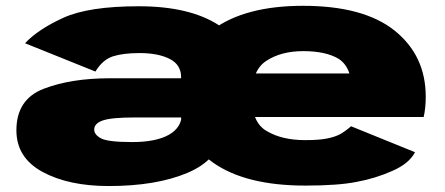

<svg xmlns="http://www.w3.org/2000/svg" viewBox="-20 -616 1492 644"><path d="M812 -178.5V-331.5Q812 -468 714 -531.5Q616 -595 445.5 -595Q277 -595 192.2 -556.2Q107.5 -517.5 64 -471L300 -376Q324.5 -416 358.8 -427Q393 -438 448 -438Q510.5 -438 549 -418.5Q587.5 -399 587.5 -357V-149L622 -131ZM344.5 8Q503.5 8 607.8 -35.8Q712 -79.5 724.5 -167L590 -235Q590 -188.5 546.5 -164Q503 -139.5 423 -139.5Q342.5 -139.5 319.2 -151.8Q296 -164 296 -181.5Q296 -202 325 -212Q354 -222 431.5 -222Q499 -222 597.5 -222V-353.5Q445.5 -353.5 349 -353.5Q218 -353.5 126.5 -318.2Q35 -283 35 -179Q35 -87 122.5 -39.5Q210 8 344.5 8ZM1004 6.5V-146Q926 -146 875.5 -176Q824.5 -204 824.5 -292Q824.5 -380.5 873.5 -412Q923 -444.5 997.5 -444.5Q1072 -444.5 1115.5 -419Q1141.5 -402 1152 -369.5H803V-223.5H1401Q1408 -253 1408 -292Q1408 -429.5 1303.5 -513.5Q1199.5 -596.5 996.5 -596.5Q802 -596.5 693.5 -516.5Q584.5 -436.5 584.5 -292.5Q584.5 -149 694 -71Q803.5 6.5 1004 6.5ZM1004 -146V6.5Q1114.5 6.5 1176.5 -6Q1239.5 -17.5 1296.5 -43Q1352.5 -67.5 1372 -105.5L1157.5 -192.5Q1138.5 -176 1121 -166Q1103 -156.5 1077 -151.5Q1050.5 -146 1004 -146Z"/></svg>

Font: Anybody Expanded Black
Style: Regular
Weight: 900
Width: 7
Designer: Tyler Finck
Foundry: Etcetera Type Company
Version: Version 1.113;gftools[0.9.25]